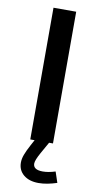

<svg xmlns="http://www.w3.org/2000/svg" viewBox="-100 -741 517 1001"><g transform="rotate(10 158.5 -240.0)"><path d="M218.8 0H98.6V-697.3H218.8ZM257.8 141.6 276.9 198.7Q251 207 226.8 211.7Q202.6 216.3 179.7 216.3Q130.4 216.3 100.8 191.9Q71.3 167.5 71.3 127Q71.3 107.4 79.6 85Q87.9 62.5 105.5 29.8L121.6 0V-2.9L196.8 -1.5L198.2 0L164.1 60.5Q140.6 102.5 140.6 120.1Q140.6 153.3 191.4 153.3Q221.2 153.3 257.8 141.6Z"/></g></svg>

Font: Estedad-FD SemiBold
Style: Regular
Weight: 600
Designer: Amin Abedi
Version: Version 7.3